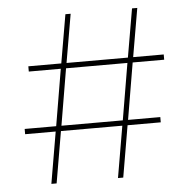

<svg xmlns="http://www.w3.org/2000/svg" viewBox="-51 -750 789 801"><g transform="rotate(-5 343.5 -350.0)"><path d="M132 0 169 -216H41V-238H173L213 -475H79V-497H217L252 -700H274L239 -497H496L531 -700H553L518 -497H646V-475H514L474 -238H609V-216H470L433 0H411L448 -216H191L154 0ZM195 -238H452L492 -475H235Z"/></g></svg>

Font: Lexend Thin
Style: Regular
Weight: 100
Designer: Bonnie Shaver-Troup, Thomas Jockin
Foundry: Lexend
Version: Version 1.007; ttfautohint (v1.8.3)